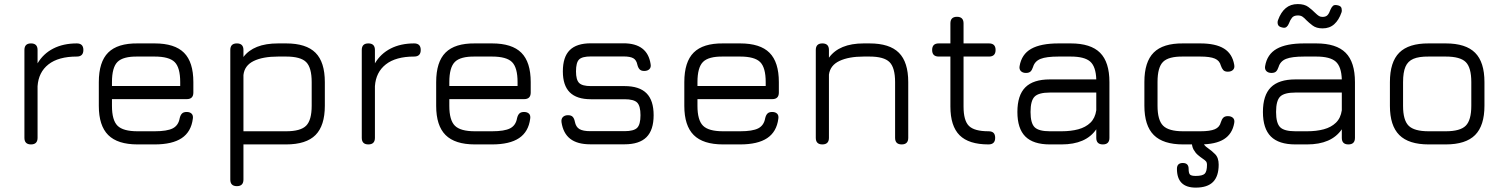

<svg xmlns="http://www.w3.org/2000/svg" viewBox="-20 -692 7213 920"><path d="M128.5 0Q97 0 97 -31.5V-452.5Q97 -484 128.5 -484Q160 -484 160 -452.5V-388.5Q187.5 -435 235.5 -459.5Q283.5 -484 348 -484Q379.5 -484 379.5 -452.5Q379.5 -421 348 -421Q260 -421 212.2 -383.5Q164.5 -346 160 -279V-31.5Q160 0 128.5 0Z M516.5 -217V-184.5Q516.5 -116 543.2 -89.5Q570 -63 639 -63H721Q780.5 -63 807.8 -77Q835 -91 841 -125.5Q844.5 -140.5 852 -148Q859.5 -155.5 874.5 -155.5Q890 -155.5 898.2 -147.2Q906.5 -139 904 -123Q896 -60.5 850.8 -30.2Q805.5 0 721 0H639Q543.5 0 498.5 -45Q453.5 -90 453.5 -184.5V-298.5Q453.5 -395.5 498.5 -440.2Q543.5 -485 639 -484H721Q817 -484 861.8 -439.2Q906.5 -394.5 906.5 -298.5V-248.5Q906.5 -217 875 -217ZM639 -421Q570 -422 543.2 -395.5Q516.5 -369 516.5 -298.5V-280H843.5V-298.5Q843.5 -368 817 -394.5Q790.5 -421 721 -421Z M1115 200Q1083.5 200 1083.5 168.5V-452.5Q1083.5 -484 1115 -484Q1146.5 -484 1146.5 -452.5V-419Q1170.5 -451 1211.8 -467.5Q1253 -484 1313 -484H1351Q1447 -484 1491.8 -439.2Q1536.5 -394.5 1536.5 -298.5V-185.5Q1536.5 -90 1491.8 -45Q1447 0 1351 0H1146.5V168.5Q1146.5 200 1115 200ZM1146.5 -63H1351Q1420.5 -63 1447 -89.8Q1473.5 -116.5 1473.5 -185.5V-298.5Q1473.5 -368 1447 -394.5Q1420.5 -421 1351 -421H1313Q1239 -421 1195.2 -399.5Q1151.5 -378 1146.5 -332.5Z M1745 0Q1713.5 0 1713.5 -31.5V-452.5Q1713.5 -484 1745 -484Q1776.5 -484 1776.5 -452.5V-388.5Q1804 -435 1852 -459.5Q1900 -484 1964.5 -484Q1996 -484 1996 -452.5Q1996 -421 1964.5 -421Q1876.5 -421 1828.8 -383.5Q1781 -346 1776.5 -279V-31.5Q1776.5 0 1745 0Z M2133 -217V-184.5Q2133 -116 2159.8 -89.5Q2186.5 -63 2255.5 -63H2337.5Q2397 -63 2424.2 -77Q2451.5 -91 2457.5 -125.5Q2461 -140.5 2468.5 -148Q2476 -155.5 2491 -155.5Q2506.5 -155.5 2514.8 -147.2Q2523 -139 2520.5 -123Q2512.5 -60.5 2467.2 -30.2Q2422 0 2337.5 0H2255.5Q2160 0 2115 -45Q2070 -90 2070 -184.5V-298.5Q2070 -395.5 2115 -440.2Q2160 -485 2255.5 -484H2337.5Q2433.5 -484 2478.2 -439.2Q2523 -394.5 2523 -298.5V-248.5Q2523 -217 2491.5 -217ZM2255.5 -421Q2186.5 -422 2159.8 -395.5Q2133 -369 2133 -298.5V-280H2460V-298.5Q2460 -368 2433.5 -394.5Q2407 -421 2337.5 -421Z M2808.5 -0.5Q2746.5 -0.5 2712.5 -26.8Q2678.5 -53 2670.5 -106.5Q2668.5 -122.5 2677.2 -131.2Q2686 -140 2701.5 -140Q2717 -140 2724.2 -132.2Q2731.5 -124.5 2734.5 -109Q2739.5 -83.5 2756.5 -73.5Q2773.5 -63.5 2808.5 -63.5H2972.5Q3017 -63.5 3033 -79.5Q3049 -95.5 3049 -140Q3049 -184.5 3033 -200.5Q3017 -216.5 2972.5 -216.5H2811Q2743.5 -216.5 2710.2 -249.5Q2677 -282.5 2677 -350Q2677 -419 2710 -451.8Q2743 -484.5 2811 -484.5H2967.5Q3082.5 -484.5 3097.5 -385Q3100.5 -369.5 3091.8 -360.8Q3083 -352 3067 -352Q3052 -352 3044.8 -359.8Q3037.5 -367.5 3034 -382Q3029.5 -404.5 3014.5 -413Q2999.5 -421.5 2967.5 -421.5H2811Q2769.5 -421.5 2754.8 -407Q2740 -392.5 2740 -350Q2740 -309.5 2755 -294.5Q2770 -279.5 2811 -279.5H2972.5Q3043.5 -279.5 3077.8 -245.2Q3112 -211 3112 -140Q3112 -69 3077.8 -34.8Q3043.5 -0.5 2972.5 -0.5Z M3322 -217V-184.5Q3322 -116 3348.8 -89.5Q3375.5 -63 3444.5 -63H3526.5Q3586 -63 3613.2 -77Q3640.5 -91 3646.5 -125.5Q3650 -140.5 3657.5 -148Q3665 -155.5 3680 -155.5Q3695.5 -155.5 3703.8 -147.2Q3712 -139 3709.5 -123Q3701.5 -60.5 3656.2 -30.2Q3611 0 3526.5 0H3444.5Q3349 0 3304 -45Q3259 -90 3259 -184.5V-298.5Q3259 -395.5 3304 -440.2Q3349 -485 3444.5 -484H3526.5Q3622.5 -484 3667.2 -439.2Q3712 -394.5 3712 -298.5V-248.5Q3712 -217 3680.5 -217ZM3444.5 -421Q3375.5 -422 3348.8 -395.5Q3322 -369 3322 -298.5V-280H3649V-298.5Q3649 -368 3622.5 -394.5Q3596 -421 3526.5 -421Z M3920.5 0Q3889 0 3889 -31.5V-452.5Q3889 -484 3920.5 -484Q3952 -484 3952 -452.5V-415.5Q4001.5 -484 4118.5 -484H4146.5Q4242.5 -484 4287.2 -439.2Q4332 -394.5 4332 -298.5V-31.5Q4332 0 4300.5 0Q4269 0 4269 -31.5V-298.5Q4269 -368 4242.2 -394.5Q4215.5 -421 4146.5 -421H4118.5Q4047 -421 4002.5 -400Q3958 -379 3952 -334.5V-31.5Q3952 0 3920.5 0Z M4716.5 0Q4622 0 4578 -44Q4534 -88 4534 -181.5V-421H4478Q4446.5 -421 4446.5 -452.5Q4446.5 -484 4478 -484H4534V-580Q4534 -611.5 4565.5 -611.5Q4597 -611.5 4597 -580V-484H4719Q4750.5 -484 4750.5 -452.5Q4750.5 -421 4719 -421H4597V-181.5Q4597 -114 4623 -88.5Q4649 -63 4716.5 -63Q4733 -63 4740.8 -55.2Q4748.5 -47.5 4748.5 -31.5Q4748.5 0 4716.5 0Z M5010.5 0Q4931 0 4893 -38Q4855 -76 4855 -155.5Q4855 -235.5 4893 -273.5Q4931 -311.5 5010.5 -311.5H5233Q5231 -373 5203.8 -397Q5176.5 -421 5110.5 -421H5052.5Q4993.5 -421 4965.8 -409.8Q4938 -398.5 4930 -371Q4925 -356 4917.8 -349.2Q4910.5 -342.5 4896 -342.5Q4880.5 -342.5 4871.8 -351.2Q4863 -360 4865.5 -375Q4875 -432 4921 -458Q4967 -484 5052.5 -484H5110.5Q5206.5 -484 5251.2 -439.2Q5296 -394.5 5296 -298.5V-31.5Q5296 0 5264.5 0Q5233 0 5233 -31.5V-72.5Q5183.5 0 5066.5 0ZM5010.5 -63H5066.5Q5111.5 -63 5146.8 -72.5Q5182 -82 5204.8 -104Q5227.5 -126 5233 -163.5V-248.5H5010.5Q4957 -248.5 4937.5 -229Q4918 -209.5 4918 -155.5Q4918 -102 4937.5 -82.5Q4957 -63 5010.5 -63Z M5649 0Q5553.5 0 5508.5 -45Q5463.5 -90 5463.5 -185.5V-299.5Q5463.5 -395.5 5508.2 -440.2Q5553 -485 5649 -484H5731Q5805 -484 5845 -459.2Q5885 -434.5 5894 -381.5Q5897 -366 5888.2 -357.2Q5879.5 -348.5 5863 -348.5Q5848.5 -348.5 5841.5 -356.2Q5834.5 -364 5830 -377.5Q5824 -401.5 5801.2 -411.2Q5778.5 -421 5731 -421H5649Q5580 -422 5553.2 -395.8Q5526.5 -369.5 5526.5 -299.5V-185.5Q5526.5 -116.5 5553.2 -89.8Q5580 -63 5649 -63H5731Q5778.5 -63 5801.2 -72.8Q5824 -82.5 5830 -106.5Q5834.5 -121 5841.8 -128.2Q5849 -135.5 5863.5 -135.5Q5879.5 -135.5 5888.2 -127Q5897 -118.5 5894 -102.5Q5885 -50.5 5845 -25.2Q5805 0 5731 0ZM5709.5 207Q5619.5 207 5619.5 117Q5619.5 89 5647.5 89Q5675.5 89 5675.5 117Q5675.5 138 5682 144.5Q5688.5 151 5709.5 151Q5742 151 5752.8 140.2Q5763.5 129.5 5763.5 97Q5763.5 87.5 5759.5 82Q5755.5 76.5 5740.5 66.5Q5731.5 60.5 5719.8 50.5Q5708 40.5 5699.2 24.8Q5690.5 9 5690.5 -15Q5690.5 -43 5718.5 -43Q5746.5 -43 5746.5 -15Q5746.5 -4 5751 2.8Q5755.5 9.5 5771.5 20.5Q5785 29.5 5802.2 46.5Q5819.5 63.5 5819.5 97Q5819.5 152.5 5792.5 179.8Q5765.5 207 5709.5 207Z M6187 0Q6107.5 0 6069.5 -38Q6031.5 -76 6031.5 -155.5Q6031.5 -235.5 6069.5 -273.5Q6107.5 -311.5 6187 -311.5H6409.5Q6407.5 -373 6380.2 -397Q6353 -421 6287 -421H6229Q6170 -421 6142.2 -409.8Q6114.5 -398.5 6106.5 -371Q6101.5 -356 6094.2 -349.2Q6087 -342.5 6072.5 -342.5Q6057 -342.5 6048.2 -351.2Q6039.5 -360 6042 -375Q6051.5 -432 6097.5 -458Q6143.5 -484 6229 -484H6287Q6383 -484 6427.8 -439.2Q6472.5 -394.5 6472.5 -298.5V-31.5Q6472.5 0 6441 0Q6409.5 0 6409.5 -31.5V-72.5Q6360 0 6243 0ZM6187 -63H6243Q6288 -63 6323.2 -72.5Q6358.5 -82 6381.2 -104Q6404 -126 6409.5 -163.5V-248.5H6187Q6133.5 -248.5 6114 -229Q6094.5 -209.5 6094.5 -155.5Q6094.5 -102 6114 -82.5Q6133.5 -63 6187 -63ZM6317.5 -556Q6287.5 -556 6269.5 -569.8Q6251.5 -583.5 6240.5 -594.5Q6229 -607 6220.5 -612.5Q6212 -618 6199 -618Q6179.5 -618 6170.8 -607Q6162 -596 6156 -579.5Q6152 -569 6144.5 -562.8Q6137 -556.5 6123 -560.5Q6106.5 -564 6103.2 -575Q6100 -586 6104 -596Q6117.5 -633.5 6140.8 -653Q6164 -672.5 6198.5 -672.5Q6230.5 -672.5 6249.2 -658.5Q6268 -644.5 6279.5 -632.5Q6293 -619.5 6300.2 -615.2Q6307.5 -611 6317 -611Q6333 -611 6341 -619.5Q6349 -628 6355.5 -646.5Q6360.5 -658 6367.2 -664Q6374 -670 6388 -667Q6405.5 -664 6408.2 -652.5Q6411 -641 6408 -632.5Q6395.5 -596 6373.2 -576Q6351 -556 6317.5 -556Z M6825.5 0Q6730 0 6685 -45Q6640 -90 6640 -184.5V-298.5Q6640 -395 6685 -439.8Q6730 -484.5 6825.5 -484H6907.5Q7003.5 -484 7048.2 -439.2Q7093 -394.5 7093 -298.5V-185.5Q7093 -90 7048.2 -45Q7003.5 0 6907.5 0ZM6703 -184.5Q6703 -116 6729.8 -89.5Q6756.5 -63 6825.5 -63H6907.5Q6977 -63 7003.5 -89.8Q7030 -116.5 7030 -185.5V-298.5Q7030 -368 7003.5 -394.5Q6977 -421 6907.5 -421H6825.5Q6779.5 -421.5 6752.8 -410.2Q6726 -399 6714.5 -372.2Q6703 -345.5 6703 -298.5Z"/></svg>

Font: Jura Light Medium
Style: Regular
Weight: 500
Version: Version 5.106